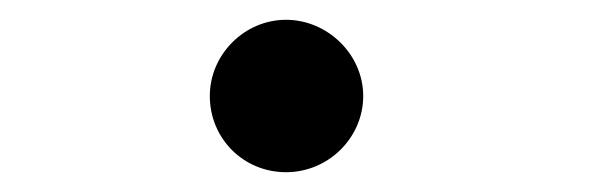

<svg xmlns="http://www.w3.org/2000/svg" viewBox="-20 -430 603 194"><path d="M269 -256C312 -256 347 -291 347 -333C347 -375 311 -410 269 -410C227 -410 192 -375 192 -333C192 -290 226 -256 269 -256Z"/></svg>

Font: Inconsolata SemiExpanded
Style: Bold
Weight: 700
Width: 6
Monospace: yes
Designer: Raph Levien, Cyreal, Brenton Simpson
Foundry: Raph Levien, Cyreal, Google
Version: Version 3.100